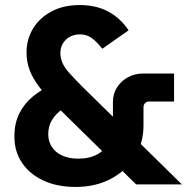

<svg xmlns="http://www.w3.org/2000/svg" viewBox="-20 -730 754 760"><path d="M519 0 202 -311Q161 -352 135 -386.5Q109 -421 97 -453.5Q85 -486 85 -522Q85 -574 110.5 -616.5Q136 -659 183.5 -684.5Q231 -710 295 -710Q361 -710 409 -684Q457 -658 489 -610L385 -537Q363 -565 343 -579.5Q323 -594 297 -594Q263 -594 241 -573Q219 -552 219 -520Q219 -500 227.5 -480.5Q236 -461 257 -438Q278 -415 313 -380L700 0ZM279 10Q207 10 152.5 -15Q98 -40 67.5 -85Q37 -130 37 -189Q37 -243 57 -282Q77 -321 110 -348Q143 -375 183 -393L259 -319Q236 -306 216 -289.5Q196 -273 183.5 -251Q171 -229 171 -198Q171 -170 185.5 -148Q200 -126 227 -114Q254 -102 289 -102Q335 -102 366 -119.5Q397 -137 412 -168Q427 -199 427 -242V-326Q427 -359 443.5 -384.5Q460 -410 487 -424.5Q514 -439 547 -439H669V-328H568Q560 -328 554 -321.5Q548 -315 548 -306V-233Q548 -164 513.5 -109Q479 -54 418.5 -22Q358 10 279 10Z"/></svg>

Font: SUSE Thin
Style: Bold
Weight: 700
Version: Version 1.000